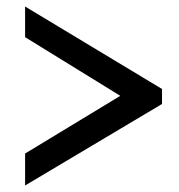

<svg xmlns="http://www.w3.org/2000/svg" viewBox="-20 -553 550 589"><path d="M477 -234 57 16V-82L349 -259L57 -439V-533L477 -280Z"/></svg>

Font: Raleway-v4020 Medium
Style: Regular
Weight: 500
Designer: Matt McInerney, Pablo Impallari, Rodrigo Fuenzalida
Foundry: Matt McInerney, Pablo Impallari, Rodrigo Fuenzalida
Version: Version 4.020;PS 004.020;hotconv 1.0.88;makeotf.lib2.5.64775